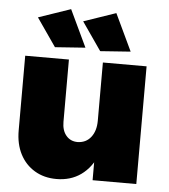

<svg xmlns="http://www.w3.org/2000/svg" viewBox="-55 -825 777 884"><g transform="rotate(5 334.0 -383.5)"><path d="M248 -256Q248 -216 268 -192.5Q288 -169 321 -169Q360 -170 382.5 -199Q405 -228 405 -275H451Q451 -185 425 -122Q399 -59 351.5 -25Q304 9 238 9Q181 9 137.5 -17Q94 -43 70 -89.5Q46 -136 46 -199V-544H248ZM405 -544H607V0H405ZM447 -776 528 -605 388 -595 298 -725ZM238 -776 319 -605 179 -595 89 -725Z"/></g></svg>

Font: Alexandria ExtraBold
Style: Regular
Weight: 800
Designer: Mohamed Gaber
Foundry: Kief Type Foundry
Version: Version 5.100